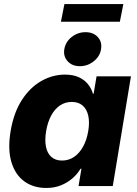

<svg xmlns="http://www.w3.org/2000/svg" viewBox="-20 -908 668 937"><path d="M206.1 9.3Q143.1 9.3 98.6 -22.9Q54.2 -55.2 35.6 -117.2Q17.1 -179.2 31.7 -267.6Q46.9 -358.4 86.7 -419.9Q126.5 -481.4 181.6 -512.7Q236.8 -543.9 296.9 -543.9Q336.9 -543.9 364.5 -531.2Q392.1 -518.6 409.2 -497.3Q426.3 -476.1 433.6 -450.7H437L451.2 -535.6H619.1L530.3 0H363.3L377.4 -84.5H373Q357.4 -58.1 333 -37.1Q308.6 -16.1 276.9 -3.4Q245.1 9.3 206.1 9.3ZM282.7 -124.5Q315.4 -124.5 341.6 -142.3Q367.7 -160.2 385.5 -192.4Q403.3 -224.6 410.6 -268.1Q418 -312 410.6 -344Q403.3 -376 382.8 -393.3Q362.3 -410.6 330.1 -410.6Q297.9 -410.6 272.2 -393.1Q246.6 -375.5 229.5 -343.5Q212.4 -311.5 205.1 -268.1Q197.8 -224.6 204.3 -192.1Q210.9 -159.7 230.7 -142.1Q250.5 -124.5 282.7 -124.5ZM369.6 -585Q332 -585 310.1 -609.1Q288.1 -633.3 293.9 -668Q299.8 -703.6 329.6 -727.3Q359.4 -751 397.5 -751Q435.1 -751 457 -727.3Q479 -703.6 473.1 -668Q467.8 -633.3 437.7 -609.1Q407.7 -585 369.6 -585ZM582 -888.2 564.9 -801.8H277.3L294.4 -888.2Z"/></svg>

Font: Inter 20pt ExtraBold
Style: Italic
Weight: 800
Italic angle: -9.3988°
Version: Version 4.001;git-66647c0bb